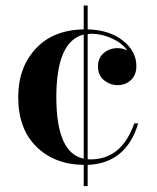

<svg xmlns="http://www.w3.org/2000/svg" viewBox="-20 -574 557 680"><path d="M290.5 -554.5V-470Q367.5 -468 415.2 -430.2Q463 -392.5 463 -340Q463 -309 444 -290.8Q425 -272.5 396.5 -272.5Q370 -272.5 348.5 -289.8Q327 -307 327 -339Q327 -368.5 347.2 -386Q367.5 -403.5 396.5 -403.5Q414 -403.5 431 -395.5Q411 -422.5 375.2 -438.5Q339.5 -454.5 303 -454.5Q298.5 -454.5 290.5 -453.5V-10Q292 -10 295.2 -9.8Q298.5 -9.5 300.5 -9.5Q411 -9.5 455.5 -137H469.5Q427 4.5 290.5 10V85H276.5V10Q174 9 109.2 -54.2Q44.5 -117.5 44.5 -230Q44.5 -334 106 -401Q167.5 -468 276.5 -470V-554.5ZM276.5 -12V-451.5Q179.5 -428 179.5 -230Q179.5 -32 276.5 -12Z"/></svg>

Font: Bodoni* 16pt Medium
Style: Regular
Weight: 500
Version: Version 2.3